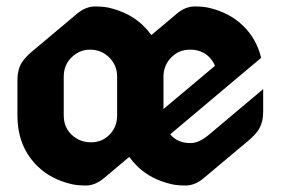

<svg xmlns="http://www.w3.org/2000/svg" viewBox="-20 -567 873 597"><path d="M319.8 -147.5Q344.2 -171.4 344.2 -208.5V-328.6Q344.2 -365.2 318.4 -389.6Q293.9 -412.6 259.8 -412.6Q228 -412.6 203.6 -389.6Q178.2 -365.7 178.2 -328.6V-208.5Q178.2 -170.4 203.4 -147.5Q228.5 -124.5 262.7 -124.5Q296.9 -124.5 319.8 -147.5ZM557.1 9.8Q531.7 9.8 514.2 5.9Q449.7 -8.8 408.2 -48.8Q393.6 -63 381.8 -79.1L302.2 -12.2Q275.4 9.8 247.1 9.8Q221.7 9.8 204.1 5.9Q139.6 -8.8 98.1 -48.8Q34.2 -109.9 34.2 -208.5V-318.4Q34.2 -349.6 46.4 -370.1Q57.1 -388.2 81.1 -408.2L220.2 -524.9Q247.1 -546.9 275.4 -546.9Q300.8 -546.9 318.4 -543Q382.3 -528.3 424.3 -488.3Q439 -474.1 450.7 -458L530.3 -524.9Q556.6 -546.9 585.4 -546.9Q610.8 -546.9 628.4 -543Q692.4 -528.3 734.4 -488.3Q777.8 -446.8 792 -387.2L509.3 -149.4Q531.7 -122.1 572.8 -122.1Q598.6 -122.1 628.9 -147.5L798.3 -290V-218.8Q798.3 -189 786.1 -167Q776.4 -149.9 751.5 -128.9L612.3 -12.2Q585.9 9.8 557.1 9.8ZM648.4 -362.3Q642.1 -378.4 629.4 -390.6Q606.4 -412.6 571.3 -412.6Q536.6 -412.6 513.7 -389.6Q488.3 -364.7 488.3 -328.6V-228Z"/></svg>

Font: Gothica
Style: Bold
Weight: 700
Designer: Wojciech Kalinowski "wmk69" (wmk69@o2.pl)
Foundry: Wojciech Kalinowski "wmk69" (wmk69@o2.pl)
Version: Version 2.1.0; 2021-05-14